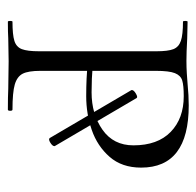

<svg xmlns="http://www.w3.org/2000/svg" viewBox="-26 -486 511 500"><g transform="rotate(90 230.0 -235.5)"><path d="M214 -323Q214 -328 223.5 -333.5Q233 -339 235 -335L360 -122V-121Q360 -116 351 -110.5Q342 -105 339 -109L214 -322ZM265 -12Q268 -12 268 -6Q268 0 265 0Q230 0 211 -1L139 -2L80 -1Q64 0 36 0Q34 0 34 -6Q34 -12 36 -12Q70 -12 86 -17Q102 -22 107.5 -36.5Q113 -51 113 -81V-387Q113 -417 107.5 -431Q102 -445 86 -450.5Q70 -456 36 -456Q34 -456 34 -462Q34 -468 36 -468L80 -467Q116 -465 138 -465Q155 -465 170.5 -466Q186 -467 198 -468Q228 -471 254 -471Q416 -471 416 -347Q416 -297 388 -265Q360 -233 318 -218.5Q276 -204 230 -204Q181 -204 146 -208Q144 -208 144 -213Q144 -216 145.5 -219Q147 -222 149 -221Q184 -218 220 -218Q277 -218 317.5 -246.5Q358 -275 358 -327Q358 -390 323 -424Q288 -458 230 -458Q202 -458 189 -454Q176 -450 170 -435Q164 -420 164 -385V-85Q164 -53 171.5 -38.5Q179 -24 199.5 -18Q220 -12 265 -12Z"/></g></svg>

Font: Cormorant Unicase Light
Style: Regular
Weight: 300
Designer: Christian Thalmann (Catharsis Fonts)
Foundry: Catharsis Fonts
Version: Version 4.000